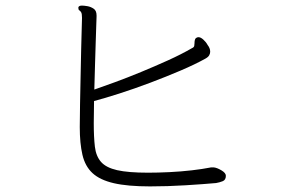

<svg xmlns="http://www.w3.org/2000/svg" viewBox="-20 -683 1040 686"><path d="M743 -85Q755 -84 771 -74.5Q787 -65 787 -55Q787 -40 775.5 -35.5Q764 -31 752 -29Q708 -25 643 -21Q578 -17 516 -17Q436 -17 386.5 -28.5Q337 -40 310.5 -64.5Q284 -89 274.5 -130Q265 -171 265 -229Q265 -264 266 -312Q267 -360 268 -411Q269 -462 270 -507Q271 -552 272 -582.5Q273 -613 273 -619Q273 -634 270 -639Q267 -644 263.5 -646Q260 -648 260 -654V-657Q262 -663 273 -663Q280 -663 292 -661Q304 -659 314.5 -652Q325 -645 325 -628V-623Q325 -619 324 -594.5Q323 -570 322 -533Q321 -496 319.5 -451.5Q318 -407 317 -363Q349 -374 392.5 -390Q436 -406 484.5 -426Q533 -446 580.5 -467.5Q628 -489 666 -511Q673 -514 674 -519Q675 -524 675 -529V-531Q675 -537 677 -542.5Q679 -548 687 -550H690Q697 -550 706.5 -541.5Q716 -533 722 -522Q726 -517 728.5 -511Q731 -505 731 -498Q731 -492 727.5 -485.5Q724 -479 713 -473Q677 -453 625.5 -431Q574 -409 517 -387.5Q460 -366 407 -349Q354 -332 316 -322Q316 -301 315.5 -281Q315 -261 315 -244Q315 -193 319 -159Q323 -125 341 -104.5Q359 -84 398.5 -75Q438 -66 509 -66Q544 -66 585.5 -68Q627 -70 665.5 -74.5Q704 -79 729 -84Q732 -85 739 -85Z"/></svg>

Font: Moon Stars Kai T Light
Style: Regular
Weight: 300
Designer: GuiWonder
Version: Version 1.101